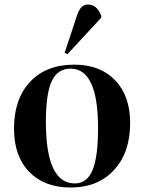

<svg xmlns="http://www.w3.org/2000/svg" viewBox="-20 -816 637 850"><path d="M278.8 -576.2 266.1 -582 320.8 -747.1Q330.1 -773.9 341.1 -784.9Q352.1 -795.9 370.1 -795.9Q409.2 -795.9 428.2 -746.1V-737.8ZM293 14.2Q176.3 14.2 109.1 -55.4Q42 -125 42 -246.1Q42 -377.9 113.3 -453.9Q184.6 -529.8 309.1 -529.8Q423.8 -529.8 490 -460.4Q556.2 -391.1 556.2 -271Q556.2 -140.6 484.6 -63.2Q413.1 14.2 293 14.2ZM311 -3.9Q364.7 -3.9 389.4 -62.3Q414.1 -120.6 414.1 -250Q414.1 -512.2 292 -512.2Q234.9 -512.2 209 -456.5Q183.1 -400.9 183.1 -276.9Q183.1 -3.9 311 -3.9Z"/></svg>

Font: Display Semibold
Style: Regular
Weight: 600
Designer: Latin by Veronika Burian and Jose Scaglione. Greek by Irene Vlachou. Cyrillic by Vera Evstafieva.
Foundry: TypeTogether
Version: Version 3.002